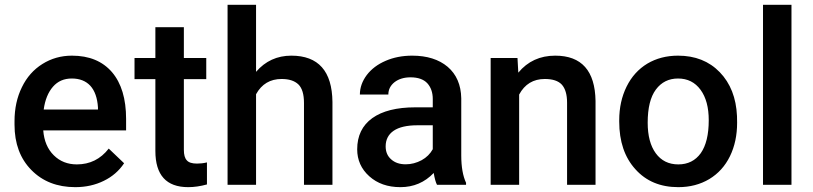

<svg xmlns="http://www.w3.org/2000/svg" viewBox="-20 -770 3386 800"><path d="M293.5 9.8C337.4 9.8 377 1 412.6 -16.6C447.8 -33.7 476.1 -58.1 497.1 -89.8L433.1 -150.9C398.9 -106.9 354.5 -85 300.3 -85C261.7 -85 229.5 -97.7 204.1 -123C178.2 -148.4 163.6 -183.1 160.2 -226.6H505.4V-274.4C505.4 -358.4 485.8 -423.3 446.8 -469.2C407.2 -515.1 351.6 -538.1 279.8 -538.1C234.4 -538.1 193.4 -526.4 156.7 -503.4C120.1 -480.5 91.3 -448.2 71.3 -406.7C50.8 -365.2 40.5 -317.9 40.5 -265.1V-250.5C40.5 -171.9 64 -108.9 110.8 -61.5C157.2 -14.2 218.3 9.8 293.5 9.8ZM279.3 -442.9C312 -442.9 337.9 -432.6 356.4 -412.6C375 -392.1 385.7 -361.8 388.2 -322.3V-313.5H162.1C167.5 -354 180.7 -385.7 200.7 -408.7C220.7 -431.6 246.6 -442.9 279.3 -442.9Z M746.1 -656.7H627.4V-528.3H540.5V-440.4H627.4V-141.1C627.4 -40.5 672.9 9.8 764.2 9.8C789.1 9.8 815.4 5.9 842.3 -1.5V-93.3C828.1 -89.8 814.5 -88.4 800.8 -88.4C780.3 -88.4 766.1 -92.8 758.3 -102.1C750 -110.8 746.1 -125.5 746.1 -145.5V-440.4H839.4V-528.3H746.1Z M1046.9 -470.7V-750H928.2V0H1046.9V-377.4C1070.3 -419.9 1106 -440.9 1153.3 -440.9C1184.1 -440.9 1207 -433.6 1223.1 -418.5C1238.8 -403.3 1246.6 -377.4 1246.6 -340.8V0H1365.2V-345.2C1363.8 -473.6 1306.6 -538.1 1193.8 -538.1C1134.8 -538.1 1085.4 -515.6 1046.9 -470.7Z M1800.8 0H1921.9V-8.3C1908.7 -36.6 1901.9 -74.7 1901.9 -122.1V-360.4C1900.9 -416.5 1881.8 -460.4 1845.2 -491.7C1808.6 -522.5 1759.3 -538.1 1697.3 -538.1C1656.7 -538.1 1619.6 -530.8 1586.9 -516.6C1553.7 -502.4 1527.3 -482.4 1508.3 -457.5C1489.3 -432.1 1479.5 -404.8 1479.5 -376H1598.1C1598.1 -397 1606.9 -414.1 1624 -427.7C1641.1 -440.9 1663.6 -447.8 1690.4 -447.8C1721.7 -447.8 1745.1 -439.5 1760.3 -423.3C1775.4 -406.7 1783.2 -384.8 1783.2 -357.4V-322.8H1710.4C1632.8 -322.8 1572.8 -307.6 1531.2 -277.8C1489.3 -247.6 1468.3 -204.1 1468.3 -147.9C1468.3 -103.5 1484.9 -65.9 1518.6 -35.6C1552.2 -5.4 1595.2 9.8 1648.4 9.8C1703.1 9.8 1749.5 -9.8 1787.1 -49.3C1791 -26.4 1795.4 -10.3 1800.8 0ZM1670.4 -85.4C1645 -85.4 1625 -92.3 1609.9 -106C1594.7 -119.1 1586.9 -137.2 1586.9 -160.2C1586.9 -188 1598.1 -210 1620.1 -225.1C1642.1 -240.2 1675.3 -248 1719.2 -248H1783.2V-148.4C1772.9 -129.4 1757.3 -113.8 1736.8 -102.5C1715.8 -91.3 1693.8 -85.4 1670.4 -85.4Z M2136.2 -528.3H2024.4V0H2143.1V-376C2166.5 -419.4 2202.1 -440.9 2250 -440.9C2282.7 -440.9 2306.6 -433.1 2321.3 -417C2335.4 -400.9 2342.8 -376 2342.8 -342.3V0H2461.4V-349.1C2459.5 -475.1 2403.3 -538.1 2293.5 -538.1C2230 -538.1 2178.7 -514.6 2139.6 -467.3Z M2560.1 -269V-263.2C2560.1 -180.7 2582.5 -114.3 2627.4 -64.9C2671.9 -15.1 2731.4 9.8 2806.2 9.8C2855 9.8 2897.9 -1.5 2935.5 -23.9C2972.7 -46.4 3001.5 -78.1 3021.5 -119.1C3041.5 -160.2 3051.3 -206.5 3051.3 -258.8L3050.8 -286.6C3047.4 -362.3 3023.4 -423.3 2979 -469.2C2934.6 -515.1 2876.5 -538.1 2805.2 -538.1C2756.8 -538.1 2714.4 -526.9 2677.2 -504.9C2640.1 -482.4 2611.3 -450.7 2590.8 -409.2C2570.3 -367.7 2560.1 -320.8 2560.1 -269ZM2678.7 -258.8C2678.7 -319.8 2689.9 -366.2 2712.9 -397C2735.8 -427.7 2766.6 -442.9 2805.2 -442.9C2844.7 -442.9 2876 -427.2 2898.9 -396C2921.9 -364.7 2933.1 -322.3 2933.1 -269C2933.1 -209 2921.9 -163.1 2899.9 -131.8C2877.4 -100.6 2846.2 -85 2806.2 -85C2766.1 -85 2734.9 -100.6 2712.4 -131.3C2689.9 -162.1 2678.7 -204.6 2678.7 -258.8Z M3277.8 0V-750H3159.2V0Z"/></svg>

Font: Shabnam FD Medium
Style: Regular
Weight: 500
Foundry: DejaVu fonts team - Redesigned by Saber Rastikerdar - Based on Vazir font
Version: Version 5.00;October 20, 2019;FontCreator 12.0.0.2547 64-bit